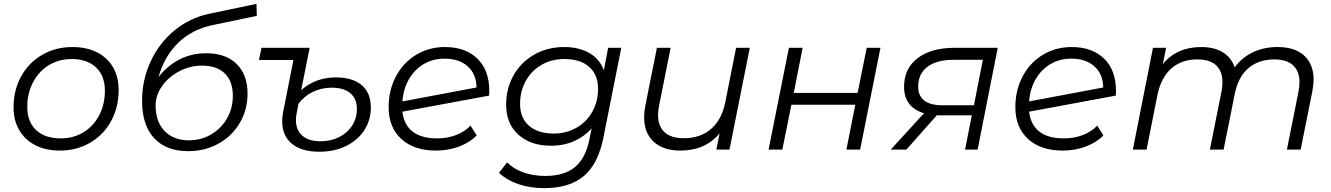

<svg xmlns="http://www.w3.org/2000/svg" viewBox="-20 -773 6877 992"><path d="M50 -218Q50 -307 89 -378Q128 -449 197.5 -489.5Q267 -530 354 -530Q464 -530 528.5 -470Q593 -410 593 -308Q593 -219 554 -147.5Q515 -76 445.5 -35.5Q376 5 289 5Q217 5 163 -22.5Q109 -50 79.5 -100.5Q50 -151 50 -218ZM522 -304Q522 -381 476.5 -424.5Q431 -468 349 -468Q284 -468 232 -436Q180 -404 150.5 -347.5Q121 -291 121 -221Q121 -144 166.5 -101Q212 -58 294 -58Q359 -58 411 -89.5Q463 -121 492.5 -177.5Q522 -234 522 -304Z M1259 -290Q1259 -206 1219 -138Q1179 -70 1109 -31Q1039 8 952 8Q839 8 776.5 -59Q714 -126 714 -251Q714 -360 758 -455Q802 -550 880.5 -615Q959 -680 1061 -702L1305 -753L1307 -691L1077 -643Q972 -621 900.5 -551.5Q829 -482 799 -375Q846 -435 908.5 -466.5Q971 -498 1046 -498Q1146 -498 1202.5 -442.5Q1259 -387 1259 -290ZM1183 -278Q1183 -353 1141.5 -393.5Q1100 -434 1023 -434Q962 -434 906.5 -405Q851 -376 817.5 -328.5Q784 -281 784 -229Q784 -145 830 -96.5Q876 -48 956 -48Q1019 -48 1071 -78.5Q1123 -109 1153 -161.5Q1183 -214 1183 -278Z M1896 -217Q1896 -152 1862 -100Q1828 -48 1767.5 -18.5Q1707 11 1630 11Q1539 11 1488.5 -30Q1438 -71 1438 -146Q1438 -167 1443 -195L1496 -463H1318L1331 -526H1580L1536 -307Q1610 -373 1715 -373Q1802 -373 1849 -333Q1896 -293 1896 -217ZM1824 -209Q1824 -263 1790 -291.5Q1756 -320 1694 -320Q1642 -320 1597 -298.5Q1552 -277 1522 -237L1513 -189Q1509 -172 1509 -153Q1509 -101 1542 -72Q1575 -43 1636 -43Q1690 -43 1733 -65Q1776 -87 1800 -125Q1824 -163 1824 -209Z M2508 -302 2507 -279 2059 -196Q2067 -128 2112 -93Q2157 -58 2239 -58Q2292 -58 2337 -75.5Q2382 -93 2411 -124L2443 -73Q2406 -36 2351 -15.5Q2296 5 2233 5Q2119 5 2053.5 -55Q1988 -115 1988 -219Q1988 -307 2025.5 -378Q2063 -449 2129.5 -489.5Q2196 -530 2279 -530Q2384 -530 2446 -470.5Q2508 -411 2508 -302ZM2059 -249 2442 -321Q2441 -390 2396.5 -430Q2352 -470 2277 -470Q2217 -470 2169.5 -442Q2122 -414 2093 -364Q2064 -314 2059 -249Z M3190 -526 3098 -64Q3071 74 2996.5 136.5Q2922 199 2792 199Q2718 199 2658.5 178.5Q2599 158 2558 120L2600 66Q2632 99 2683.5 117.5Q2735 136 2797 136Q2896 136 2951 90Q3006 44 3025 -52L3037 -110Q2999 -67 2945.5 -43.5Q2892 -20 2827 -20Q2722 -20 2658.5 -77Q2595 -134 2595 -232Q2595 -316 2633.5 -384Q2672 -452 2740.5 -491Q2809 -530 2895 -530Q2970 -530 3024 -499.5Q3078 -469 3100 -410L3122 -526ZM3070 -315Q3070 -387 3024 -427.5Q2978 -468 2896 -468Q2830 -468 2778 -438Q2726 -408 2696.5 -355Q2667 -302 2667 -236Q2667 -164 2713 -123.5Q2759 -83 2841 -83Q2906 -83 2958.5 -113Q3011 -143 3040.5 -196Q3070 -249 3070 -315Z M3854 -526 3749 0H3681L3698 -84Q3624 5 3495 5Q3407 5 3357.5 -40.5Q3308 -86 3308 -167Q3308 -195 3314 -226L3374 -526H3445L3385 -226Q3380 -198 3380 -179Q3380 -121 3413.5 -90Q3447 -59 3514 -59Q3598 -59 3653 -106Q3708 -153 3727 -243L3783 -526Z M4056 -526H4127L4081 -293H4411L4458 -526H4529L4424 0H4353L4399 -232H4069L4022 0H3951Z M5135 -526 5031 0H4966L5001 -177H4839H4820L4663 0H4582L4754 -188Q4651 -219 4651 -325Q4651 -419 4721 -472.5Q4791 -526 4912 -526ZM5058 -464H4907Q4820 -464 4772 -428Q4724 -392 4724 -326Q4724 -229 4850 -229H5012Z M5746 -302 5745 -279 5297 -196Q5305 -128 5350 -93Q5395 -58 5477 -58Q5530 -58 5575 -75.5Q5620 -93 5649 -124L5681 -73Q5644 -36 5589 -15.5Q5534 5 5471 5Q5357 5 5291.5 -55Q5226 -115 5226 -219Q5226 -307 5263.5 -378Q5301 -449 5367.5 -489.5Q5434 -530 5517 -530Q5622 -530 5684 -470.5Q5746 -411 5746 -302ZM5297 -249 5680 -321Q5679 -390 5634.5 -430Q5590 -470 5515 -470Q5455 -470 5407.5 -442Q5360 -414 5331 -364Q5302 -314 5297 -249Z M6767 -361Q6767 -338 6760 -299L6700 0H6629L6689 -300Q6694 -323 6694 -349Q6694 -405 6661 -435.5Q6628 -466 6564 -466Q6484 -466 6431 -421.5Q6378 -377 6360 -290L6302 0H6231L6291 -300Q6296 -328 6296 -348Q6296 -405 6263.5 -435.5Q6231 -466 6166 -466Q6085 -466 6032 -419.5Q5979 -373 5960 -282L5904 0H5833L5937 -526H6005L5988 -442Q6060 -530 6187 -530Q6253 -530 6297.5 -503Q6342 -476 6359 -425Q6398 -477 6454.5 -503.5Q6511 -530 6581 -530Q6670 -530 6718.5 -485.5Q6767 -441 6767 -361Z"/></svg>

Font: Montserrat Alternates
Style: Italic
Weight: 400
Italic angle: -11.3°
Designer: Julieta Ulanovsky
Foundry: Julieta Ulanovsky
Version: Version 7.200